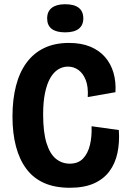

<svg xmlns="http://www.w3.org/2000/svg" viewBox="-20 -875 610 908"><path d="M310 13Q240 13 189 -9.5Q138 -32 105 -76Q72 -120 55.5 -182.5Q39 -245 39 -324Q39 -404 55.5 -468.5Q72 -533 105.5 -578.5Q139 -624 189 -648Q239 -672 306 -672Q364 -672 406.5 -654.5Q449 -637 476.5 -605.5Q504 -574 516.5 -531.5Q529 -489 526 -439L395 -416Q398 -465 385.5 -496.5Q373 -528 351 -544Q329 -560 301 -560Q277 -560 255.5 -547Q234 -534 218 -506.5Q202 -479 193 -436Q184 -393 184 -334Q184 -250 200 -198.5Q216 -147 244.5 -124Q273 -101 310 -101Q350 -101 373 -125.5Q396 -150 405.5 -190Q415 -230 413 -278L542 -260Q546 -202 535.5 -152Q525 -102 497.5 -65Q470 -28 424 -7.5Q378 13 310 13ZM288 -722Q246 -722 224.5 -738.5Q203 -755 203 -788Q203 -821 225 -838Q247 -855 288 -855Q331 -855 352.5 -838Q374 -821 374 -788Q374 -756 352.5 -739Q331 -722 288 -722Z"/></svg>

Font: Bricolage Grotesque 36pt SemiCondensed
Style: Bold
Weight: 700
Width: 4
Designer: Mathieu Triay
Foundry: Atelier Triay
Version: Version 1.001;gftools[0.9.33.dev8+g029e19f]